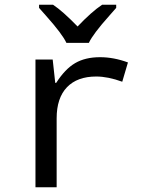

<svg xmlns="http://www.w3.org/2000/svg" viewBox="-20 -786 640 806"><path d="M517.1 -523.9 493.2 -442.9Q433.1 -464.8 383.8 -464.8Q304.2 -464.8 261 -419.7Q217.8 -374.5 217.8 -289.1V0H128.9V-536.1H201.2L211.9 -438H215.8Q252.9 -496.1 295.4 -521Q337.9 -545.9 399.9 -545.9Q457.5 -545.9 517.1 -523.9ZM467.8 -752.9Q455.6 -738.8 439 -720.2Q370.1 -643.1 353 -606H258.8Q241.7 -643.1 172.9 -720.2L144 -752.9V-766.1H202.6Q242.7 -739.7 305.7 -674.8Q365.2 -737.3 408.7 -766.1H467.8Z"/></svg>

Font: Droid Sans Mono
Style: Regular
Weight: 400
Monospace: yes
Foundry: Ascender Corporation
Version: Version 1.00 build 112